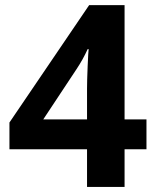

<svg xmlns="http://www.w3.org/2000/svg" viewBox="-20 -734 611 754"><path d="M555.2 -147.9H469.2V0H321.8V-147.9H17.1V-252.9L330.1 -713.9H469.2V-265.1H555.2ZM321.8 -265.1V-386.2Q321.8 -416.5 324.2 -474.1Q326.7 -531.7 328.1 -541H324.2Q306.2 -501 280.8 -462.9L149.9 -265.1Z"/></svg>

Font: CAA NEO Sans
Style: Bold
Weight: 700
Version: Version 1.10